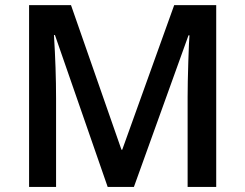

<svg xmlns="http://www.w3.org/2000/svg" viewBox="-20 -734 963 754"><path d="M402.8 0 195.8 -596.2H191.9Q200.2 -463.4 200.2 -347.2V0H94.2V-713.9H258.8L457 -146H460L664.1 -713.9H829.1V0H716.8V-353Q716.8 -406.2 719.5 -491.7Q722.2 -577.1 724.1 -595.2H720.2L505.9 0Z"/></svg>

Font: f4_46533          
Style: Regular
Weight: 600
Foundry: Ascender Corporation
Version: Version 1.10